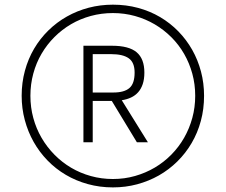

<svg xmlns="http://www.w3.org/2000/svg" viewBox="-20 -710 972 826"><path d="M465.8 96.2Q409.2 96.2 357.9 82Q306.6 67.9 263.2 42.2Q219.7 16.6 184.6 -19.5Q149.4 -55.7 124.8 -99.4Q100.1 -143.1 86.7 -193.4Q73.2 -243.7 73.2 -297.9Q73.2 -354.5 87.2 -405.8Q101.1 -457 126.7 -500.5Q152.3 -543.9 188.2 -579.1Q224.1 -614.3 267.8 -638.9Q311.5 -663.6 361.6 -676.8Q411.6 -689.9 465.8 -689.9Q522.9 -689.9 574.2 -676Q625.5 -662.1 668.9 -636.5Q712.4 -610.8 747.3 -575Q782.2 -539.1 806.9 -495.6Q831.5 -452.1 844.7 -402.1Q857.9 -352.1 857.9 -297.9Q857.9 -240.7 844 -189.5Q830.1 -138.2 804.4 -94.5Q778.8 -50.8 742.9 -15.4Q707 20 663.6 44.7Q620.1 69.3 570.1 82.8Q520 96.2 465.8 96.2ZM465.8 60.1Q515.6 60.1 561 47.1Q606.4 34.2 645.8 11Q685.1 -12.2 717.3 -44.9Q749.5 -77.6 772.2 -117.4Q794.9 -157.2 807.4 -202.9Q819.8 -248.5 819.8 -297.9Q819.8 -347.2 807.4 -392.8Q794.9 -438.5 772.2 -478Q749.5 -517.6 717.3 -549.8Q685.1 -582 645.8 -605.2Q606.4 -628.4 560.8 -641.1Q515.1 -653.8 465.8 -653.8Q416.5 -653.8 370.8 -641.4Q325.2 -628.9 285.9 -606Q246.6 -583 214.4 -550.8Q182.1 -518.6 158.9 -479Q135.7 -439.5 123.3 -393.6Q110.8 -347.7 110.8 -297.9Q110.8 -248 123.3 -202.4Q135.7 -156.7 158.9 -116.9Q182.1 -77.1 214.4 -44.4Q246.6 -11.7 285.9 11.5Q325.2 34.7 370.8 47.4Q416.5 60.1 465.8 60.1ZM338.9 -98.1V-513.2H461.9Q534.7 -513.2 567.9 -485.1Q601.1 -457 601.1 -397.9Q601.1 -369.1 594 -348.1Q586.9 -327.1 574.2 -313Q561.5 -298.8 543.7 -290.5Q525.9 -282.2 503.9 -278.8L616.2 -98.1H568.8L460.9 -275.9H378.9V-98.1ZM378.9 -312H467.8Q514.2 -312 536.6 -331.1Q559.1 -350.1 559.1 -397.9Q559.1 -441.4 533.9 -459.2Q508.8 -477.1 458 -477.1H378.9Z"/></svg>

Font: Clear Sans Thin
Style: Regular
Weight: 250
Foundry: Intel Corporation
Version: Version 1.00